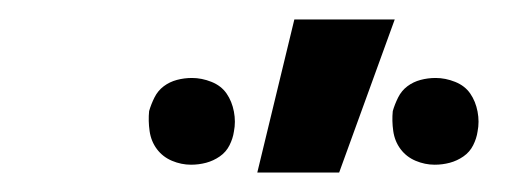

<svg xmlns="http://www.w3.org/2000/svg" viewBox="-20 -777 540 197"><path d="M244 -600 282 -757H385L328 -600ZM426 -608Q416 -608 406.5 -612Q397 -616 391 -624Q385 -632 383.5 -642.5Q382 -653 383 -663Q385 -670 388.5 -677Q392 -684 398 -688.5Q404 -693 411.5 -695Q419 -697 427 -697Q437 -697 447 -693Q457 -689 462.5 -681Q468 -673 470 -662.5Q472 -652 470 -642Q469 -635 465.5 -628Q462 -621 455.5 -616.5Q449 -612 441.5 -610Q434 -608 426 -608ZM176 -608Q166 -608 156.5 -612Q147 -616 141 -624Q135 -632 133.5 -642.5Q132 -653 133 -663Q135 -670 138.5 -677Q142 -684 148 -688.5Q154 -693 161.5 -695Q169 -697 177 -697Q187 -697 197 -693Q207 -689 212.5 -681Q218 -673 220 -662.5Q222 -652 220 -642Q219 -635 215.5 -628Q212 -621 205.5 -616.5Q199 -612 191.5 -610Q184 -608 176 -608Z"/></svg>

Font: Iosevka SS18 Extrabold
Style: Italic
Weight: 800
Italic angle: -9°
Monospace: yes
Designer: Belleve Invis
Foundry: Belleve Invis
Version: Version 25.1.1; ttfautohint (v1.8.4)